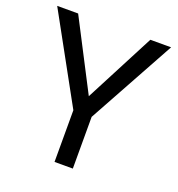

<svg xmlns="http://www.w3.org/2000/svg" viewBox="-129 -818 859 925"><g transform="rotate(20 300.5 -355.5)"><path d="M299.3 -354 484.9 -710.9H591.3L346.2 -265.1V0H252.4V-265.1L7.3 -710.9H114.7Z"/></g></svg>

Font: SteelSelectRoboto
Style: Roboto-Regular
Weight: 400
Designer: Google
Version: Version 2.137; 2017